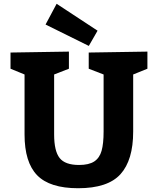

<svg xmlns="http://www.w3.org/2000/svg" viewBox="-20 -976 829 1008"><path d="M395 -109.9Q446.8 -109.9 474.9 -128.4Q502.9 -147 513.4 -184.6Q523.9 -222.2 523.9 -285.2V-585L445.8 -615.2V-700.2L753.9 -705.1V-615.2L679.2 -585V-285.2Q679.2 -135.3 612.5 -61.5Q545.9 12.2 390.1 12.2Q241.2 12.2 175 -55.9Q108.9 -124 108.9 -270V-585L35.2 -615.2V-700.2L341.8 -705.1V-615.2L264.2 -585V-270Q264.2 -183.1 293 -146.5Q321.8 -109.9 395 -109.9ZM492.2 -814.9 446.3 -734.9 219.2 -847.2 277.3 -956.1Z"/></svg>

Font: Kadwa
Style: Regular
Weight: 400
Designer: Sol Matas
Foundry: Sol Matas
Version: Version 1.000;PS 001.000;hotconv 1.0.70;makeotf.lib2.5.58329